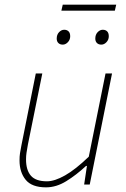

<svg xmlns="http://www.w3.org/2000/svg" viewBox="-20 -794 544 826"><path d="M178 12Q117 12 90.5 -20.5Q64 -53 64 -104Q64 -122 66 -134.5Q68 -147 72 -168L134 -478H162L100 -172Q96 -150 94 -136.5Q92 -123 92 -108Q92 -62 113 -38Q134 -14 182 -14Q215 -14 260 -39.5Q305 -65 362 -120L434 -478H462L366 0H342L354 -80H350Q308 -41 265 -14.5Q222 12 178 12ZM250 -602Q238 -602 231 -609Q224 -616 224 -628Q224 -645 234 -655.5Q244 -666 256 -666Q268 -666 275 -659Q282 -652 282 -638Q282 -623 272 -612.5Q262 -602 250 -602ZM416 -602Q404 -602 397 -609Q390 -616 390 -628Q390 -645 400 -655.5Q410 -666 422 -666Q434 -666 441 -659Q448 -652 448 -638Q448 -623 438 -612.5Q428 -602 416 -602ZM244 -748 250 -774H480L474 -748Z"/></svg>

Font: Source Sans 3 ExtraLight ExtraLight
Style: Italic
Weight: 250
Italic angle: -11°
Version: Version 3.052;hotconv 1.1.0;makeotfexe 2.6.0